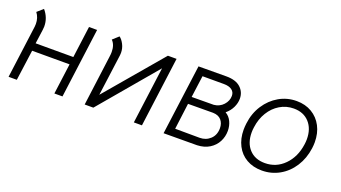

<svg xmlns="http://www.w3.org/2000/svg" viewBox="-48 -897 2294 1292"><g transform="rotate(20 1098.5 -250.5)"><path d="M417 0H359L388 -219H120L90 0H31L81 -378Q82 -384 82 -397Q82 -441 57 -474L99 -511Q141 -462 141 -400Q141 -393 139 -375L125 -274H395L425 -500H483Z M990 -500H1052L986 0H928L982 -407L638 0H576L623 -358Q626 -378 626 -394Q626 -445 598 -473L640 -511Q658 -498 672.5 -470Q687 -442 687 -410Q687 -399 686 -393L646 -95Z M1408 -504Q1475 -504 1509.5 -472.5Q1544 -441 1544 -393Q1544 -362 1529 -330.5Q1514 -299 1485 -275Q1513 -259 1527.5 -228.5Q1542 -198 1542 -162Q1542 -121 1523.5 -85Q1505 -49 1468.5 -26Q1432 -3 1380 -1L1141 0L1208 -503ZM1487 -393Q1487 -420 1466.5 -435Q1446 -450 1409 -450H1256L1235 -294L1393 -295Q1434 -299 1460.5 -328Q1487 -357 1487 -393ZM1486 -161Q1486 -196 1466 -219Q1446 -242 1407 -243L1228 -242L1204 -55L1379 -54Q1424 -54 1455 -83Q1486 -112 1486 -161Z M1639 -207Q1639 -228 1642 -252Q1651 -327 1689 -385.5Q1727 -444 1784.5 -477Q1842 -510 1910 -510Q1972 -510 2019 -482Q2066 -454 2092 -404.5Q2118 -355 2118 -290Q2118 -270 2115 -247Q2105 -172 2067.5 -113.5Q2030 -55 1972.5 -22.5Q1915 10 1847 10Q1784 10 1737 -17Q1690 -44 1664.5 -93.5Q1639 -143 1639 -207ZM2058 -253Q2061 -273 2061 -291Q2061 -366 2020 -411Q1979 -456 1909 -456Q1855 -456 1810 -429Q1765 -402 1736 -354.5Q1707 -307 1699 -246Q1696 -227 1696 -208Q1696 -133 1737 -88.5Q1778 -44 1849 -44Q1930 -44 1987.5 -102Q2045 -160 2058 -253Z"/></g></svg>

Font: Bellota Text
Style: Italic
Weight: 400
Italic angle: -7.5°
Designer: Kemie Guaida
Foundry: Kemie Guaida
Version: Version 4.001